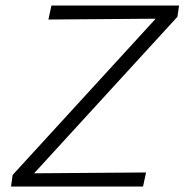

<svg xmlns="http://www.w3.org/2000/svg" viewBox="-20 -678 671 698"><path d="M631 -658 625 -617 104 -48 511 -51 500 0H20L26 -42L546 -610L156 -607L167 -658Z"/></svg>

Font: EauTest Semilight
Style: Italic
Weight: 300
Italic angle: -12°
Designer: Christian Thalmann (Catharsis Fonts)
Version: Version 0.001;PS 000.001;hotconv 1.0.88;makeotf.lib2.5.64775